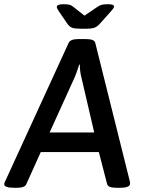

<svg xmlns="http://www.w3.org/2000/svg" viewBox="-37 -887 670 909"><path d="M-17 -15Q-17 -22 -11 -32L288 -684Q296 -702 334 -702H370Q410 -702 414 -684L577 -31L579 -19Q579 2 532 2H513Q474 2 470 -16L431 -167H156L88 -16Q81 2 45 2H30Q-17 2 -17 -15ZM409 -260 348 -522Q341 -549 341 -581H338Q325 -540 317 -522L198 -260ZM281 -776 242 -833Q232 -847 232 -854Q232 -867 263 -867Q281 -867 291.5 -864.5Q302 -862 312 -853L363 -813L425 -855Q435 -862 445.5 -864.5Q456 -867 475 -867Q503 -867 503 -856Q503 -852 499 -846.5Q495 -841 487 -832L437 -776Q424 -761 410.5 -756Q397 -751 370 -751H344Q317 -751 304.5 -755.5Q292 -760 281 -776Z"/></svg>

Font: Asap-MediumItalic
Style: Italic
Weight: 500
Italic angle: -6°
Designer: Pablo Cosgaya
Foundry: Omnibus-Type
Version: Version 2.000; ttfautohint (v1.8)